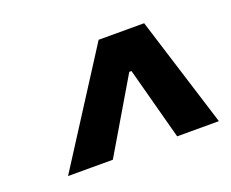

<svg xmlns="http://www.w3.org/2000/svg" viewBox="-65 -813 620 515"><g transform="rotate(-20 245.5 -555.5)"><path d="M299.3 -644H324.7L317.9 -604H292.5ZM51.8 -397.5 253.9 -712.9H383.8L482.4 -397.5H363.3L304.2 -618.2H310.1L179.7 -397.5Z"/></g></svg>

Font: Inter 16pt ExtraBold
Style: Italic
Weight: 800
Italic angle: -9.3988°
Version: Version 4.001;git-66647c0bb